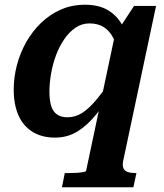

<svg xmlns="http://www.w3.org/2000/svg" viewBox="-20 -569 695 812"><path d="M242 223 254 163H272Q287 163 303.5 162Q320 161 331.5 159Q343 157 344 154L468 -431L474 -433L547 -544H640L501 111Q497 131 502 142.5Q507 154 520.5 158.5Q534 163 554 163H557L544 223ZM525 -373 481 -345Q473 -382 458 -410.5Q443 -439 418.5 -454.5Q394 -470 358 -470Q326 -470 299.5 -452Q273 -434 252 -403.5Q231 -373 217 -335.5Q203 -298 196 -257.5Q189 -217 189 -181Q189 -145 196.5 -121Q204 -97 221 -85Q238 -73 265 -73Q298 -73 326 -90.5Q354 -108 383.5 -142.5Q413 -177 448 -228L463 -198Q426 -134 388 -86.5Q350 -39 307.5 -13Q265 13 213 13Q157 13 117.5 -11.5Q78 -36 58 -81.5Q38 -127 38 -190Q38 -242 51.5 -293.5Q65 -345 91 -391Q117 -437 154 -472.5Q191 -508 237.5 -528.5Q284 -549 339 -549Q398 -549 436.5 -526Q475 -503 496.5 -463.5Q518 -424 525 -373Z"/></svg>

Font: Roboto Serif SemiBold
Style: Italic
Weight: 600
Italic angle: -10°
Version: Version 1.007